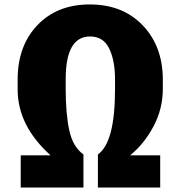

<svg xmlns="http://www.w3.org/2000/svg" viewBox="-20 -802 810 855"><path d="M58.6 -403.3V-448.2Q58.6 -597.7 146.5 -689.9Q234.4 -782.2 379.9 -782.2Q525.4 -782.2 614.3 -690.4Q703.1 -598.6 705.1 -453.1V-406.2Q705.1 -317.4 663.6 -239.3Q622.1 -161.1 559.6 -110.4H693.4V33.2H416V-114.3Q492.2 -168 492.2 -404.3V-449.2Q492.2 -532.2 466.3 -585.9Q440.4 -639.6 380.9 -639.6Q272.5 -639.6 272.5 -449.2V-406.2Q272.5 -294.9 288.6 -221.2Q304.7 -147.5 351.6 -114.3V33.2H72.3V-110.4H205.1Q58.6 -242.2 58.6 -403.3Z"/></svg>

Font: GenEi M Gothic v2 Heavy
Style: Regular
Weight: 800
Version: Version 2.0